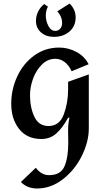

<svg xmlns="http://www.w3.org/2000/svg" viewBox="-20 -780 598 1094"><path d="M485 -414 388 -374Q373 -408 348.5 -426.5Q324 -445 295 -445Q252 -445 219 -412.5Q186 -380 168.5 -332Q151 -284 151 -238Q151 -167 176 -114.5Q201 -62 256 -62Q319 -62 343.5 -128Q368 -194 368 -270V-314L486 -356V-49Q486 28 446 108.5Q406 189 338 241.5Q270 294 191 294Q135 294 99 257L184 176Q216 218 259 218Q326 218 347.5 167.5Q369 117 369 34L368 -36Q368 -81 376 -109H368Q339 -55 303 -21.5Q267 12 216 12Q134 12 89 -45Q44 -102 44 -189Q44 -271 78.5 -345Q113 -419 175.5 -464Q238 -509 317 -509Q369 -509 415.5 -484Q462 -459 485 -414ZM185 -661Q185 -620 214 -595Q243 -570 287 -570Q341 -570 376 -600.5Q411 -631 411 -681Q411 -725 377 -760L306 -715Q318 -704 326 -686Q334 -668 334 -649Q334 -629 323 -616.5Q312 -604 295 -604Q270 -604 255.5 -632.5Q241 -661 241 -691Q241 -720 253 -742L232 -757Q210 -740 197.5 -714.5Q185 -689 185 -661Z"/></svg>

Font: Amita
Style: Bold
Weight: 700
Designer: Eduardo Rodriguez Tunni, Modular Infotech, Brian J. Bonislawsky
Foundry: Eduardo Rodriguez Tunni, Modular Infotech, Brian J. Bonislawsky
Version: Version 1.003